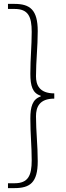

<svg xmlns="http://www.w3.org/2000/svg" viewBox="-20 -800 339 987"><path d="M21 167H54C134 167 174 139 174 29C174 -53 165 -125 165 -202C165 -249 182 -293 259 -293V-320C182 -320 165 -364 165 -408C165 -487 174 -559 174 -640C174 -750 134 -780 54 -780H21V-754H55C125 -754 143 -715 143 -636C143 -563 136 -502 136 -421C136 -359 147 -321 189 -308V-304C147 -290 136 -251 136 -191C136 -110 143 -48 143 24C143 102 125 142 55 142H21Z"/></svg>

Font: Source Han Sans JP VF
Style: Regular
Weight: 250
Designer: Ryoko NISHIZUKA 西塚涼子 (kana, bopomofo & ideographs); Paul D. Hunt (Latin, Greek & Cyrillic); Sandoll Communications 산돌커뮤니
Foundry: Adobe
Version: Version 2.004;hotconv 1.0.118;makeotfexe 2.5.65603